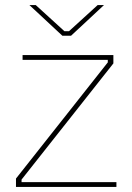

<svg xmlns="http://www.w3.org/2000/svg" viewBox="-20 -737 522 757"><path d="M43 0H439V-19H65V-29L427 -487V-520H69V-501H405V-491L43 -33ZM226 -596H260L390 -717H365L252 -614H234L121 -717H96Z"/></svg>

Font: Fixel Variable
Style: Regular
Weight: 100
Width: 3
Designer: AlfaBravo + MacPaw
Foundry: Kyrylo Tkachov, Marchela Mozhyna, Serhii Makarenko, Maria Weinstein, Zakhar Kryvoshyya
Version: Version 1.211